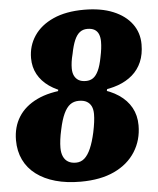

<svg xmlns="http://www.w3.org/2000/svg" viewBox="-57 -768 677 823"><g transform="rotate(-5 282.0 -356.5)"><path d="M244 -73Q265 -73 280.5 -86.5Q296 -100 308 -127.5Q320 -155 329 -196Q334 -220 336.5 -239Q339 -258 339 -274Q339 -294 332.5 -307.5Q326 -321 313 -328.5Q300 -336 279 -336Q257 -336 241.5 -324.5Q226 -313 214 -287.5Q202 -262 193 -219Q188 -197 185.5 -177.5Q183 -158 183 -142Q183 -120 190 -104.5Q197 -89 210.5 -81Q224 -73 244 -73ZM317 -418Q335 -418 348 -427Q361 -436 371 -457Q381 -478 388 -515Q392 -534 394 -550Q396 -566 396 -581Q396 -599 390.5 -612.5Q385 -626 373 -633Q361 -640 342 -640Q323 -640 309.5 -629.5Q296 -619 286.5 -597Q277 -575 270 -539Q265 -520 263 -505Q261 -490 261 -477Q261 -458 267.5 -445Q274 -432 286 -425Q298 -418 317 -418ZM257 10Q197 10 149 -3.5Q101 -17 66.5 -43Q32 -69 14 -106.5Q-4 -144 -4 -191Q-4 -248 23 -291Q50 -334 103 -359.5Q156 -385 235 -389L191 -372L198 -403L235 -377Q189 -390 157 -412.5Q125 -435 108 -466Q91 -497 91 -536Q91 -589 119.5 -631.5Q148 -674 202.5 -698.5Q257 -723 335 -723Q408 -723 460 -701.5Q512 -680 540 -642Q568 -604 568 -554Q568 -511 554 -478.5Q540 -446 514 -423.5Q488 -401 452 -388Q416 -375 371 -371L408 -388L399 -356L369 -378Q418 -366 453 -342.5Q488 -319 506.5 -285.5Q525 -252 525 -209Q525 -146 493.5 -96Q462 -46 402.5 -18Q343 10 257 10Z"/></g></svg>

Font: Roboto Serif ExtraBold
Style: Italic
Weight: 800
Italic angle: -10°
Version: Version 1.007